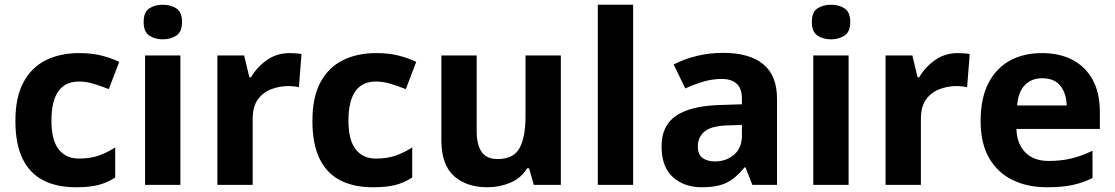

<svg xmlns="http://www.w3.org/2000/svg" viewBox="-20 -780 4703 810"><path d="M300 10Q219 10 162 -19.5Q105 -49 75 -111Q45 -173 45 -270Q45 -370 79 -433Q113 -496 173.5 -526Q234 -556 313 -556Q369 -556 410.5 -545Q452 -534 483 -519L439 -404Q404 -418 373.5 -427Q343 -436 313 -436Q197 -436 197 -271Q197 -189 227.5 -150Q258 -111 313 -111Q360 -111 396 -123.5Q432 -136 466 -158V-31Q432 -9 394.5 0.5Q357 10 300 10Z M741 -546V0H592V-546ZM667 -760Q700 -760 724 -744.5Q748 -729 748 -687Q748 -646 724 -630Q700 -614 667 -614Q633 -614 609.5 -630Q586 -646 586 -687Q586 -729 609.5 -744.5Q633 -760 667 -760Z M1202 -556Q1213 -556 1228 -555Q1243 -554 1252 -552L1241 -412Q1234 -414 1220.5 -415.5Q1207 -417 1197 -417Q1159 -417 1124 -403.5Q1089 -390 1067.5 -360Q1046 -330 1046 -278V0H897V-546H1010L1032 -454H1039Q1063 -496 1105 -526Q1147 -556 1202 -556Z M1553 10Q1472 10 1415 -19.5Q1358 -49 1328 -111Q1298 -173 1298 -270Q1298 -370 1332 -433Q1366 -496 1426.5 -526Q1487 -556 1566 -556Q1622 -556 1663.5 -545Q1705 -534 1736 -519L1692 -404Q1657 -418 1626.5 -427Q1596 -436 1566 -436Q1450 -436 1450 -271Q1450 -189 1480.5 -150Q1511 -111 1566 -111Q1613 -111 1649 -123.5Q1685 -136 1719 -158V-31Q1685 -9 1647.5 0.5Q1610 10 1553 10Z M2346 -546V0H2232L2212 -70H2204Q2178 -28 2132.5 -9Q2087 10 2036 10Q1948 10 1895 -37.5Q1842 -85 1842 -190V-546H1991V-227Q1991 -169 2012 -139Q2033 -109 2079 -109Q2147 -109 2172 -155.5Q2197 -202 2197 -289V-546Z M2651 0H2502V-760H2651Z M3031 -557Q3141 -557 3199.5 -509.5Q3258 -462 3258 -364V0H3154L3125 -74H3121Q3086 -30 3047 -10Q3008 10 2940 10Q2867 10 2819 -32.5Q2771 -75 2771 -163Q2771 -250 2832 -291.5Q2893 -333 3015 -337L3110 -340V-364Q3110 -407 3087.5 -427Q3065 -447 3025 -447Q2985 -447 2947 -435.5Q2909 -424 2871 -407L2822 -508Q2866 -531 2919.5 -544Q2973 -557 3031 -557ZM3052 -251Q2980 -249 2952 -225Q2924 -201 2924 -162Q2924 -128 2944 -113.5Q2964 -99 2996 -99Q3044 -99 3077 -127.5Q3110 -156 3110 -208V-253Z M3560 -546V0H3411V-546ZM3486 -760Q3519 -760 3543 -744.5Q3567 -729 3567 -687Q3567 -646 3543 -630Q3519 -614 3486 -614Q3452 -614 3428.5 -630Q3405 -646 3405 -687Q3405 -729 3428.5 -744.5Q3452 -760 3486 -760Z M4021 -556Q4032 -556 4047 -555Q4062 -554 4071 -552L4060 -412Q4053 -414 4039.5 -415.5Q4026 -417 4016 -417Q3978 -417 3943 -403.5Q3908 -390 3886.5 -360Q3865 -330 3865 -278V0H3716V-546H3829L3851 -454H3858Q3882 -496 3924 -526Q3966 -556 4021 -556Z M4375 -556Q4451 -556 4505.5 -527Q4560 -498 4590 -443Q4620 -388 4620 -308V-236H4268Q4270 -173 4305.5 -137Q4341 -101 4404 -101Q4457 -101 4500 -111.5Q4543 -122 4589 -144V-29Q4549 -9 4504.5 0.5Q4460 10 4397 10Q4315 10 4252 -20.5Q4189 -51 4153 -113Q4117 -175 4117 -269Q4117 -365 4149.5 -428.5Q4182 -492 4240 -524Q4298 -556 4375 -556ZM4376 -450Q4333 -450 4304.5 -422Q4276 -394 4271 -335H4480Q4479 -385 4454 -417.5Q4429 -450 4376 -450Z"/></svg>

Font: Noto Sans Tangsa
Style: Bold
Weight: 700
Version: Version 1.504